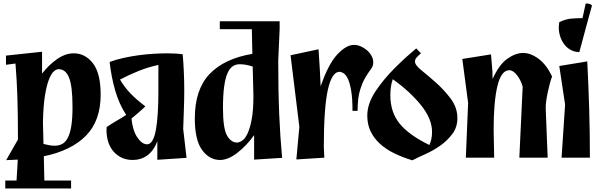

<svg xmlns="http://www.w3.org/2000/svg" viewBox="-20 -896 3409 1091"><path d="M15 14 82 -103Q82 -239 79 -337.5Q76 -436 68 -535L14 -528V-580L219 -602V-478Q259 -529 305.5 -561Q352 -593 399 -593Q464 -593 508 -536.5Q552 -480 552 -358Q552 -210 468.5 -125Q385 -40 229 -8L232 130H384V175H10V130H74Q75 105 77.5 73.5Q80 42 81 11Q65 12 48.5 12.5Q32 13 15 14ZM313 -503Q301 -503 286.5 -491Q272 -479 258.5 -445.5Q245 -412 235.5 -353.5Q226 -295 224 -202L227 -78Q243 -74 259 -71Q275 -68 290 -68Q314 -68 332.5 -77.5Q351 -87 364.5 -111.5Q378 -136 385 -179Q392 -222 392 -288Q392 -406 372.5 -454.5Q353 -503 313 -503Z M874 12V-93Q853 -39 817 -13Q781 13 735 13Q695 13 665.5 -3Q636 -19 617.5 -44.5Q599 -70 591 -104Q583 -138 586 -174Q618 -196 646.5 -212Q675 -228 697 -243Q656 -306 634 -383.5Q612 -461 603 -544Q638 -557 680.5 -566.5Q723 -576 767 -582Q811 -588 854 -590.5Q897 -593 934 -593Q959 -593 981 -591.5Q1003 -590 1018 -588Q1022 -545 1024.5 -490.5Q1027 -436 1027 -379Q1027 -325 1024.5 -264Q1022 -203 1021 -163L1040 1ZM805 -291Q786 -272 768.5 -257.5Q751 -243 727 -222Q734 -154 760.5 -115Q787 -76 816 -76Q834 -76 846.5 -98Q859 -120 866 -159Q873 -198 876.5 -253.5Q880 -309 880 -376V-527Q823 -515 767 -492.5Q711 -470 662 -444Q687 -401 720.5 -366Q754 -331 804 -293Z M1569 -775V-730L1561 -553Q1561 -379 1566.5 -248.5Q1572 -118 1583 1L1424 11V-128Q1381 -68 1328.5 -27.5Q1276 13 1230 13Q1170 13 1128.5 -43.5Q1087 -100 1087 -223Q1087 -387 1170.5 -475Q1254 -563 1414 -590L1411 -730H1229V-775ZM1247 -282Q1247 -166 1270 -126Q1293 -86 1327 -86Q1339 -86 1355.5 -96.5Q1372 -107 1386 -136Q1400 -165 1410 -217Q1420 -269 1420 -350L1416 -518Q1397 -524 1379 -527.5Q1361 -531 1342 -531Q1320 -531 1302.5 -519.5Q1285 -508 1272.5 -479.5Q1260 -451 1253.5 -402.5Q1247 -354 1247 -282Z M1664 10 1681 -175 1631 -582 1790 -616 1797 -507 1802 -405Q1845 -531 1896 -586Q1947 -641 1992 -641Q2010 -641 2029 -633Q2048 -625 2064 -611.5Q2080 -598 2090.5 -580Q2101 -562 2101 -541Q2101 -520 2087 -502Q2073 -484 2056.5 -456.5Q2040 -429 2026 -384.5Q2012 -340 2012 -266H1983Q1983 -337 1975.5 -381Q1968 -425 1956.5 -448.5Q1945 -472 1932 -480Q1919 -488 1909 -488Q1866 -488 1843 -386Q1820 -284 1820 -58L1823 0Z M2345 -621 2372 -593Q2356 -579 2347 -569Q2338 -559 2338 -546Q2338 -526 2376 -495.5Q2414 -465 2458.5 -425.5Q2503 -386 2541 -335.5Q2579 -285 2579 -225Q2579 -173 2550.5 -135Q2522 -97 2482.5 -69Q2443 -41 2398.5 -21Q2354 -1 2323 15Q2267 -2 2220 -25Q2173 -48 2139 -79Q2105 -110 2086 -149.5Q2067 -189 2067 -239Q2067 -307 2114 -377.5Q2161 -448 2225 -511Q2258 -544 2286 -569.5Q2314 -595 2345 -621ZM2198 -355Q2198 -259 2250.5 -194Q2303 -129 2420 -72Q2426 -85 2430.5 -103.5Q2435 -122 2435 -147Q2435 -220 2373 -297.5Q2311 -375 2212 -446Q2204 -424 2201 -400.5Q2198 -377 2198 -355Z M2627 0 2640 -311 2607 -561 2770 -587 2778 -492 2779 -447Q2816 -529 2862.5 -562Q2909 -595 2953 -595Q2996 -595 3041 -561.5Q3086 -528 3117 -461Q3111 -446 3104.5 -422Q3098 -398 3092.5 -372Q3087 -346 3083.5 -320.5Q3080 -295 3081 -276L3092 0H2931L2950 -403Q2940 -440 2918 -468.5Q2896 -497 2874 -497Q2828 -497 2806.5 -407.5Q2785 -318 2785 -159L2788 0Z M3344 -865Q3337 -840 3327.5 -805.5Q3318 -771 3308 -734Q3298 -697 3288.5 -661.5Q3279 -626 3272 -600Q3244 -600 3220 -614Q3196 -628 3180.5 -652Q3165 -676 3158.5 -706.5Q3152 -737 3158 -770Q3195 -788 3229 -790.5Q3263 -793 3290 -793L3308 -876Q3318 -877 3328.5 -874Q3339 -871 3344 -865ZM3332 0H3171L3191 -302L3158 -521L3317 -547Q3324 -412 3328 -274.5Q3332 -137 3332 0Z"/></svg>

Font: Trickster
Style: Regular
Weight: 400
Designer: Jean-Baptiste Morizot
Foundry: Jean-Baptiste Morizot
Version: Version 2.000;PS 2.0;hotconv 1.0.88;makeotf.lib2.5.647800